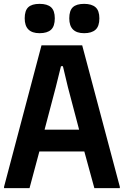

<svg xmlns="http://www.w3.org/2000/svg" viewBox="-20 -975 642 995"><path d="M1 -7 195 -740H406L601 -7V0H469L417 -190H184L133 0H1ZM390 -303 332 -523 306 -632H296L269 -523L211 -303ZM185 -803Q108 -803 108 -880Q108 -920 126.5 -937.5Q145 -955 185 -955Q225 -955 244.5 -937.5Q264 -920 264 -880Q264 -839 244.5 -821Q225 -803 185 -803ZM416 -803Q339 -803 339 -880Q339 -920 357.5 -937.5Q376 -955 416 -955Q455 -955 475 -937.5Q495 -920 495 -880Q495 -839 475 -821Q455 -803 416 -803Z"/></svg>

Font: Encode Sans Compressed
Style: Bold
Weight: 700
Designer: Pablo Impallari, Andres Torresi
Foundry: Pablo Impallari, Andres Torresi
Version: Version 1.000; ttfautohint (v1.00) -l 8 -r 50 -G 200 -x 14 -